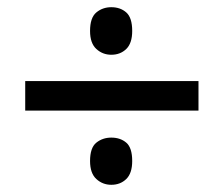

<svg xmlns="http://www.w3.org/2000/svg" viewBox="-20 -640 622 533"><path d="M50 -333V-415H531V-333ZM289 -127Q265 -127 247.5 -143Q230 -159 230 -193Q230 -230 247.5 -244Q265 -258 289 -258Q314 -258 330.5 -244Q347 -230 347 -193Q347 -159 330.5 -143Q314 -127 289 -127ZM289 -488Q265 -488 247.5 -504Q230 -520 230 -554Q230 -591 247.5 -605.5Q265 -620 289 -620Q314 -620 330.5 -605.5Q347 -591 347 -554Q347 -520 330.5 -504Q314 -488 289 -488Z"/></svg>

Font: Menbere
Style: Regular
Weight: 400
Designer: Aleme Tadesse
Foundry: Sorkin Type Co
Version: Version 1.000